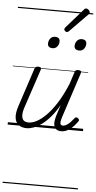

<svg xmlns="http://www.w3.org/2000/svg" viewBox="-88 -1093 822 1640"><g transform="rotate(5 323.0 -273.0)"><path d="M164 17Q123 17 96 -2.5Q69 -22 63 -62.5Q57 -103 78 -166L186 -494Q190 -506 196.5 -510.5Q203 -515 216 -515Q233 -515 239 -509Q245 -503 241 -491L131 -161Q117 -120 117.5 -91Q118 -62 132.5 -47.5Q147 -33 177 -33Q208 -33 246 -53Q284 -73 326 -115Q368 -157 411.5 -225Q455 -293 496 -391L530 -495Q534 -508 540.5 -512Q547 -516 560 -516Q576 -516 582.5 -510.5Q589 -505 585 -493L458 -105Q450 -80 448 -63.5Q446 -47 452 -39.5Q458 -32 470 -32Q487 -32 504 -43Q521 -54 536.5 -70.5Q552 -87 564 -103Q570 -111 577 -112Q584 -113 592 -107Q602 -100 603.5 -93.5Q605 -87 600 -80Q588 -62 567.5 -39.5Q547 -17 519.5 0Q492 17 460 17Q436 17 421.5 7.5Q407 -2 400.5 -18.5Q394 -35 396 -58Q398 -81 406 -109L437 -206Q402 -144 365 -101.5Q328 -59 292.5 -33Q257 -7 224 5Q191 17 164 17ZM323 -683Q305 -683 294 -692Q283 -701 283 -719Q283 -743 297.5 -762.5Q312 -782 340 -782Q358 -782 369 -773Q380 -764 380 -745Q380 -722 365.5 -702.5Q351 -683 323 -683ZM552 -683Q534 -683 522.5 -692Q511 -701 511 -719Q511 -743 526 -762.5Q541 -782 569 -782Q586 -782 597.5 -773Q609 -764 609 -745Q609 -722 594.5 -702.5Q580 -683 552 -683ZM434 -831Q428 -831 419.5 -838Q411 -845 411 -852Q411 -856 412.5 -860Q414 -864 418 -869L562 -1033Q568 -1041 572.5 -1043.5Q577 -1046 582 -1046Q589 -1046 597 -1041Q605 -1036 610 -1028.5Q615 -1021 615 -1014Q615 -1009 613.5 -1005.5Q612 -1002 607 -998L452 -840Q442 -831 434 -831ZM0 490H646V500H0ZM0 -20H646V0H0ZM0 -505H646V-500H0ZM0 -1010H646V-1000H0Z"/></g></svg>

Font: Playwrite AU TAS Guides
Style: Regular
Weight: 400
Designer: Veronika Burian, José Scaglione
Foundry: TypeTogether
Version: Version 1.003